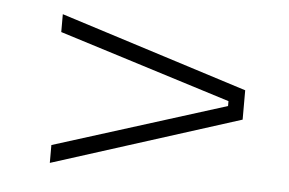

<svg xmlns="http://www.w3.org/2000/svg" viewBox="-34 -508 588 391"><g transform="rotate(5 260.0 -312.0)"><path d="M431.5 -317 80 -427.5V-464L463.5 -342V-282L80 -160V-196.5L431.5 -307Z"/></g></svg>

Font: Anek Telugu Medium ExtraLight
Style: Regular
Weight: 250
Version: Version 1.003